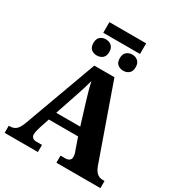

<svg xmlns="http://www.w3.org/2000/svg" viewBox="-232 -1179 1237 1330"><g transform="rotate(30 386.0 -513.5)"><path d="M6 -57H15Q43 -57 62 -72Q81 -87 97 -128L311 -714H472L679 -127Q692 -90 711.5 -73.5Q731 -57 758 -57H772V0H420V-57H460Q477 -57 489.5 -65.5Q502 -74 502 -92Q502 -116 492 -138L459 -233H225L199 -155Q186 -113 186 -93Q186 -76 196.5 -66.5Q207 -57 226 -57H272V0H6ZM438 -299 383 -478Q360 -553 347 -611Q331 -549 307 -480L246 -299ZM251 -1027H545V-942H251ZM227 -847Q227 -880 245 -896Q263 -912 290 -912Q317 -912 335.5 -896Q354 -880 354 -847Q354 -814 335.5 -798.5Q317 -783 290 -783Q263 -783 245 -798.5Q227 -814 227 -847ZM438 -847Q438 -880 456.5 -896Q475 -912 502 -912Q528 -912 546.5 -896Q565 -880 565 -847Q565 -814 546.5 -798.5Q528 -783 502 -783Q474 -783 456 -798.5Q438 -814 438 -847Z"/></g></svg>

Font: Noto Serif ExtraBold
Style: Regular
Weight: 800
Designer: Monotype Design Team
Foundry: Monotype Imaging Inc.
Version: Version 1.001